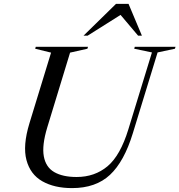

<svg xmlns="http://www.w3.org/2000/svg" viewBox="-20 -955 920 985"><path d="M222.5 -301.5Q194.5 -209 204.8 -153Q215 -97 258.5 -72Q302 -47 373 -47Q466 -47 531.8 -102.2Q597.5 -157.5 638.5 -291.5L759.5 -686L668.5 -705L671.5 -715H880.5L877.5 -705L788.5 -686L661.5 -271.5Q617 -126 544.2 -58Q471.5 10 349.5 10Q259 10 197.2 -25Q135.5 -60 115.8 -133.8Q96 -207.5 131 -322.5L242 -685L160.5 -705L163.5 -715H431.5L428.5 -705L339.5 -685ZM408.5 -772 575 -935H639.5L708 -772H688.5L598.5 -878.5L429.5 -772Z"/></svg>

Font: Newsreader Display
Style: Italic
Weight: 400
Italic angle: -17°
Designer: Hugues Gentile
Foundry: Production Type
Version: Version 1.001